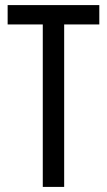

<svg xmlns="http://www.w3.org/2000/svg" viewBox="-20 -827 421 754"><path d="M232 -93V-731H370V-807H10V-731H148V-93Z"/></svg>

Font: Noto Sans Kannada UI ExtraCondensed
Style: Regular
Weight: 400
Width: 2
Designer: Jelle Bosma - Monotype Design Team
Foundry: Monotype Imaging Inc.
Version: Version 2.005